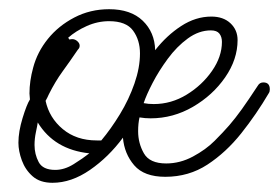

<svg xmlns="http://www.w3.org/2000/svg" viewBox="-20 -374 606 417"><path d="M94 23Q67 23 51 9Q35 -5 27.5 -25.5Q20 -46 20 -64Q20 -88 29 -117.5Q38 -147 45 -158Q45 -161 44.5 -164.5Q44 -168 44 -171Q44 -198 52 -227Q61 -261 84 -289.5Q107 -318 141.5 -336Q176 -354 217 -354Q264 -354 290 -329Q316 -304 317 -265Q342 -297 373.5 -317.5Q405 -338 439 -338Q465 -338 480.5 -323.5Q496 -309 496 -287Q496 -245 469 -206Q442 -167 399 -142Q356 -117 307 -117Q301 -117 295 -117.5Q289 -118 283 -119Q280 -106 280 -89Q280 -63 292.5 -41Q305 -19 341 -19Q371 -19 399 -34Q427 -49 446 -68Q465 -87 478 -102Q491 -117 505 -136.5Q519 -156 540 -188Q544 -195 552 -195Q566 -195 566 -180Q566 -175 564 -172Q537 -126 504 -84.5Q471 -43 430.5 -16.5Q390 10 339 10Q293 10 271.5 -15Q250 -40 247 -75Q216 -33 175.5 -5Q135 23 94 23ZM200 -69Q221 -94 240.5 -126Q260 -158 272 -192.5Q284 -227 284 -258Q284 -287 269 -307.5Q254 -328 217 -328Q192 -328 168.5 -317.5Q145 -307 128 -292L131 -288Q133 -289 137 -289Q143 -289 148 -284.5Q153 -280 153 -275Q153 -272 152 -270Q151 -268 149 -266Q132 -241 116 -219Q100 -197 86 -169Q83 -162 79 -155Q87 -118 116.5 -93.5Q146 -69 190 -69ZM314 -148Q352 -148 385.5 -168.5Q419 -189 440.5 -220Q462 -251 462 -283Q462 -294 456.5 -301Q451 -308 438 -308Q412 -308 388 -290.5Q364 -273 344.5 -246.5Q325 -220 311.5 -194Q298 -168 292 -150Q297 -149 302.5 -148.5Q308 -148 314 -148ZM100 -5Q120 -5 140 -17.5Q160 -30 174 -41Q98 -49 62 -108Q61 -101 58 -87Q55 -73 55 -59Q55 -39 64 -22Q73 -5 100 -5Z"/></svg>

Font: Ms Madi
Style: Regular
Weight: 400
Designer: Robert E. Leuschke
Foundry: Robert E. Leuschke
Version: Version 1.010; ttfautohint (v1.8.3)